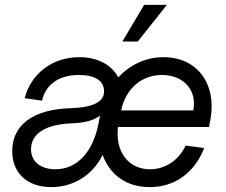

<svg xmlns="http://www.w3.org/2000/svg" viewBox="-20 -750 925 786"><path d="M593 16C695 16 776 -42 816 -144L740 -154C711 -93 656 -57 594 -57C506 -57 451 -129 463 -230H836L842 -265C867 -409 785 -516 650 -516C577 -516 512 -485 464 -433C438 -484 380 -516 304 -516C195 -516 107 -449 81 -348L152 -338C168 -406 222 -443 304 -443C368 -443 405 -420 406 -378C408 -334 362 -310 269 -307C117 -303 30 -239 30 -132C30 -41 92 16 190 16C282 16 361 -35 400 -116C430 -33 499 16 593 16ZM771 -298H476C494 -386 559 -443 643 -443C732 -443 788 -380 771 -298ZM207 -57C146 -57 107 -89 107 -139C107 -203 167 -241 273 -245C326 -247 365 -257 389 -277L387 -264L383 -243C360 -126 294 -57 207 -57ZM481 -580H544L663 -730H570Z"/></svg>

Font: Uncut Sans
Style: Italic
Weight: 400
Italic angle: -11°
Designer: Kasper Nordkvist
Foundry: UNCUT.wtf
Version: Version 1.304;Glyphs 3.2 (3246)